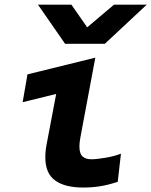

<svg xmlns="http://www.w3.org/2000/svg" viewBox="-20 -810 661 839"><path d="M178 -122.5Q178 -150 183.5 -178L225.5 -399.5L79 -363.5L100 -485L396.5 -558L331.5 -210.5Q327 -187.5 327 -170.5Q327 -138.5 340.8 -126.2Q354.5 -114 378.5 -114Q403 -114 441.8 -120.8Q480.5 -127.5 508.5 -138.5L494.5 -15.5Q450.5 -1 415.5 4.2Q380.5 9.5 343.5 9.5Q263.5 9.5 220.8 -21.5Q178 -52.5 178 -122.5ZM146 -789.5H292L361 -690.5L478 -789.5H621L438 -618.5H264.5Z"/></svg>

Font: JuliaMono ExtraBoldItalic
Style: Regular
Weight: 800
Italic angle: -9°
Monospace: yes
Designer: cormullion
Foundry: corm
Version: Version 0.049; ttfautohint (v1.8.4)